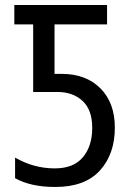

<svg xmlns="http://www.w3.org/2000/svg" viewBox="-20 -734 524 764"><path d="M437 -226Q437 -325 379.5 -382.5Q322 -440 226 -440H197V-637H406V-714H37V-637H112V-368H209Q270 -368 308.5 -332.5Q347 -297 347 -225Q347 -153 310 -108.5Q273 -64 198 -64Q114 -64 40 -107V-25Q102 10 200 10Q318 10 377.5 -55.5Q437 -121 437 -226Z"/></svg>

Font: Noto Sans Display SemiCondensed
Style: Regular
Weight: 400
Width: 4
Designer: Monotype Design team
Foundry: Monotype Imaging Inc.
Version: 1.000